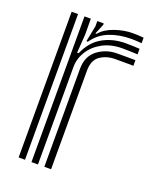

<svg xmlns="http://www.w3.org/2000/svg" viewBox="-118 -673 600 743"><g transform="rotate(20 182.5 -301.5)"><path d="M102 0V-600H128.2L128.5 -535L123.2 -458.5H129.5Q151.5 -509.8 193.2 -533.4Q235 -557 287.8 -557Q301.2 -557 320.2 -556.4Q339.2 -555.8 345.2 -555V-532.2Q337.2 -532.8 317.2 -533.4Q297.2 -534 282.2 -534Q235.2 -534 200.8 -515Q166.2 -496 147.5 -465.8Q128.8 -435.5 128.8 -401.2V0ZM49.2 0V-600H75.5V0ZM155 0V-403.5Q155 -455 189.6 -481.8Q224.2 -508.5 270.5 -508.5Q287.8 -508.5 308.9 -508.5Q330 -508.5 345.2 -508.2V-485.2Q330.2 -485.5 308.2 -485.5Q286.2 -485.5 270.5 -485.5Q234.8 -485.5 208.8 -467.4Q182.8 -449.2 182.8 -406.2V0ZM141.8 -512.5 154.8 -578V-600H181L181.5 -594.5L164.2 -552.8H169.2Q189.2 -577 227.1 -590Q265 -603 300.2 -603Q308.5 -603 322.5 -602.5Q336.5 -602 345.2 -600.8V-578Q338 -579 325 -579.6Q312 -580.2 301.8 -580.2Q253.2 -580.2 213.1 -564.5Q173 -548.8 147.8 -512.5Z"/></g></svg>

Font: Big Shoulders Inline Text Thin ExtraBold
Style: Regular
Weight: 800
Version: Version 2.002